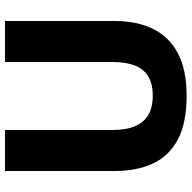

<svg xmlns="http://www.w3.org/2000/svg" viewBox="-19 -734 766 768"><g transform="rotate(-90 364.0 -350.0)"><path d="M365.5 13.5Q256.5 13.5 190.2 -21.5Q124 -56.5 94 -121.2Q64 -186 64 -274Q64 -293.5 64 -325.8Q64 -358 64 -396.8Q64 -435.5 64 -474.5Q64 -543.5 64 -599Q64 -654.5 64 -713H228Q228 -654.5 228 -599Q228 -543.5 228 -474.5V-283Q228 -232 242 -196Q256 -160 286.2 -141Q316.5 -122 365 -122Q414 -122 443.8 -141Q473.5 -160 486.8 -196Q500 -232 500 -283.5V-474.5Q500 -543.5 500 -599Q500 -654.5 500 -713H664Q664 -654.5 664 -599Q664 -543.5 664 -474.5Q664 -435.5 664 -396.2Q664 -357 664 -324.5Q664 -292 664 -273.5Q664 -185.5 632.5 -121Q601 -56.5 535 -21.5Q469 13.5 365.5 13.5Z"/></g></svg>

Font: Commissioner Thin
Style: Bold
Weight: 700
Version: Version 1.001;gftools[0.9.23]